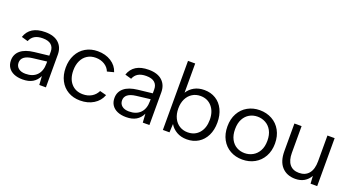

<svg xmlns="http://www.w3.org/2000/svg" viewBox="-49 -1297 3449 1881"><g transform="rotate(20 1675.5 -356.5)"><path d="M36 -132.5Q36 -196.2 83.5 -236.1Q131 -275.9 223.6 -286.2L373.7 -303.2V-344.7Q373.7 -390.4 344.7 -415.9Q315.6 -441.5 256.8 -441.5Q204.7 -441.5 172.4 -422.2Q140.1 -402.9 125.3 -364.6L58.3 -383.8Q78.5 -444.5 128.4 -475.8Q178.3 -507 259.2 -507Q351 -507 399.8 -462.3Q448.7 -417.5 448.7 -340.8V0H379.7L373.7 -91Q351.7 -43.4 310.3 -18.9Q268.9 5.5 206.3 5.5Q153 5.5 114.9 -11.1Q76.8 -27.7 56.4 -58.6Q36 -89.5 36 -132.5ZM373.7 -220.5V-241.9L228.5 -224.4Q170.4 -217.4 142.2 -195.1Q114 -172.8 114 -136.5Q114 -99.9 140.5 -78.1Q166.9 -56.3 213.7 -56.3Q290.1 -56.3 331.9 -99.4Q373.7 -142.4 373.7 -220.5Z M564.5 -248.3Q564.5 -324.5 595.2 -383.4Q625.8 -442.3 680.8 -474.6Q735.8 -507 806.8 -507Q888 -507 947 -469.4Q1006 -431.8 1026 -368L957 -350.1Q941.5 -391.1 901.5 -415.6Q861.6 -440 809.8 -440Q759.9 -440 722.5 -416.4Q685.1 -392.9 664.6 -349.7Q644 -306.6 644 -249Q644 -161.9 689.1 -111Q734.2 -60 810.8 -60Q862.1 -60 901 -83.1Q939.9 -106.1 960.2 -147.9L1028.7 -130.2Q1005 -66 945.6 -29.5Q886.3 7 805.5 7Q734.5 7 679.8 -24.9Q625 -56.7 594.8 -114.7Q564.5 -172.7 564.5 -248.3Z M1115 -132.5Q1115 -196.2 1162.5 -236.1Q1210 -275.9 1302.6 -286.2L1452.7 -303.2V-344.7Q1452.7 -390.4 1423.7 -415.9Q1394.6 -441.5 1335.8 -441.5Q1283.7 -441.5 1251.4 -422.2Q1219.1 -402.9 1204.3 -364.6L1137.3 -383.8Q1157.5 -444.5 1207.4 -475.8Q1257.3 -507 1338.2 -507Q1430 -507 1478.8 -462.3Q1527.7 -417.5 1527.7 -340.8V0H1458.7L1452.7 -91Q1430.7 -43.4 1389.3 -18.9Q1347.9 5.5 1285.3 5.5Q1232 5.5 1193.9 -11.1Q1155.8 -27.7 1135.4 -58.6Q1115 -89.5 1115 -132.5ZM1452.7 -220.5V-241.9L1307.5 -224.4Q1249.4 -217.4 1221.2 -195.1Q1193 -172.8 1193 -136.5Q1193 -99.9 1219.5 -78.1Q1245.9 -56.3 1292.7 -56.3Q1369.1 -56.3 1410.9 -99.4Q1452.7 -142.4 1452.7 -220.5Z M1741.6 -88.5 1737.1 0H1668.1V-720H1743.1V-415.5Q1768.5 -457.1 1813.3 -482.1Q1858.1 -507 1918 -507Q1985.7 -507 2037.5 -475.1Q2089.2 -443.3 2117.5 -384.8Q2145.7 -326.3 2145.7 -250Q2145.7 -172.7 2117.1 -114.7Q2088.5 -56.7 2037.1 -24.9Q1985.7 7 1918 7Q1857.4 7 1811.8 -19.3Q1766.3 -45.6 1741.6 -88.5ZM2066.3 -250Q2066.3 -335.1 2021.2 -387.2Q1976.1 -439.2 1902.3 -439.2Q1855 -439.2 1817.7 -415.9Q1780.4 -392.7 1759.2 -350Q1738.1 -307.3 1738.1 -250Q1738.1 -192.9 1759.2 -149.8Q1780.4 -106.6 1817.8 -83.7Q1855.2 -60.8 1902.3 -60.8Q1976.9 -60.8 2021.6 -112.3Q2066.3 -163.9 2066.3 -250Z M2250.3 -250.1Q2250.3 -327.3 2282.4 -385.7Q2314.5 -444.1 2370.7 -475.5Q2427 -507 2496.6 -507Q2567.3 -507 2624.4 -475.5Q2681.5 -444 2713.8 -385.6Q2746.2 -327.3 2746.2 -250Q2746.2 -172.7 2713.5 -114.2Q2680.7 -55.7 2624 -24.4Q2567.3 7 2496.9 7Q2425.5 7 2369.7 -24.4Q2313.8 -55.7 2282 -113.9Q2250.3 -172 2250.3 -250.1ZM2666.7 -250Q2666.7 -312.2 2643.5 -354.8Q2620.2 -397.4 2581.1 -418.7Q2542.1 -440 2496.8 -440Q2451.5 -440 2413.6 -418.7Q2375.8 -397.4 2352.9 -354.8Q2330 -312.2 2330 -249.9Q2330 -187.7 2352.6 -145.1Q2375.1 -102.6 2412.9 -81.3Q2450.7 -60 2496.8 -60Q2541.3 -60 2580.4 -81.3Q2619.4 -102.6 2643.1 -145.2Q2666.7 -187.8 2666.7 -250Z M3277 0H3207.9L3202.7 -80Q3180.5 -38.9 3141.4 -15.9Q3102.4 7 3049.1 7Q2960.8 7 2909.2 -48.9Q2857.5 -104.8 2857.5 -212V-500H2932.5V-220.7Q2932.5 -142.9 2966.1 -101.7Q2999.7 -60.5 3063.5 -60.5Q3129.3 -60.5 3165.6 -104.3Q3202 -148.2 3202 -232.1V-500H3277Z"/></g></svg>

Font: AF Albert Sans Medium
Style: Regular
Weight: 500
Designer: Andreas Rasmussen
Foundry: a.Foundry
Version: Version 1.300;Glyphs 3.2 (3231)